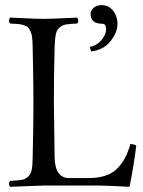

<svg xmlns="http://www.w3.org/2000/svg" viewBox="-20 -718 552 743"><path d="M374.5 -698.2Q392.6 -698.2 406.7 -687.3Q420.9 -676.3 427.7 -659.9Q434.6 -643.6 434.6 -625Q434.6 -592.8 407.5 -558.6Q380.4 -524.4 332.5 -519L327.6 -536.1Q356.4 -542.5 373.5 -563.7Q390.6 -585 390.6 -605Q390.6 -626 376.5 -626Q330.6 -626 330.6 -664.1Q330.6 -677.2 342 -687.7Q353.5 -698.2 374.5 -698.2ZM191.4 -108.9Q192.9 -28.8 248.5 -28.8H321.3Q394.5 -28.8 430.9 -63.2Q467.3 -97.7 484.4 -160.2Q494.1 -161.6 507.3 -154.8Q499 -84 481.4 4.9Q389.2 0 362.3 0H149.4Q134.3 0 89.1 2.2Q43.9 4.4 19.5 4.9Q15.1 0.5 15.1 -6.6Q15.1 -13.7 19.5 -18.1Q49.3 -19.5 63 -21.7Q76.7 -23.9 87.9 -33.4Q99.1 -43 102.5 -60.1Q106 -77.1 106.4 -108.9Q109.4 -233.4 109.4 -320.8Q109.4 -411.1 106.4 -536.1Q106 -557.6 104.5 -571.5Q103 -585.4 98.4 -595.7Q93.8 -606 88.6 -611.6Q83.5 -617.2 72.3 -620.6Q61 -624 50.3 -625Q39.6 -626 19.5 -627Q15.1 -631.3 15.1 -638.4Q15.1 -645.5 19.5 -649.9Q41 -649.4 81.1 -647.2Q121.1 -645 148.4 -645Q176.3 -645 217 -647.2Q257.8 -649.4 278.3 -649.9Q282.7 -645.5 283 -638.4Q283.2 -631.3 278.3 -627Q248.5 -625.5 235.1 -623.3Q221.7 -621.1 210.4 -611.3Q199.2 -601.6 195.8 -585Q192.4 -568.4 191.4 -536.1Q188.5 -435.5 188.5 -319.8Q188.5 -299.3 191.4 -108.9Z"/></svg>

Font: Linux Libertine Display
Style: Regular
Weight: 400
Designer: Philipp H. Poll
Foundry: Philipp H. Poll
Version: Version 5.0.9